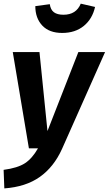

<svg xmlns="http://www.w3.org/2000/svg" viewBox="-35 -816 598 1056"><path d="M159.2 -782.2 238.8 -793Q243.2 -762.2 261.7 -748.5Q280.3 -734.9 314 -734.9Q384.3 -734.9 409.2 -795.9L487.8 -777.8Q473.1 -711.9 425.8 -673.3Q378.4 -634.8 307.1 -634.8Q235.8 -634.8 197.5 -675.5Q159.2 -716.3 159.2 -782.2ZM543 -529.8 306.2 2.9Q261.2 102.5 183.8 157.2Q106.4 211.9 -11.2 220.2L-15.1 118.2Q62 107.9 102.1 81.8Q142.1 55.7 173.8 0H124L35.2 -529.8H182.1L226.1 -95.2L396 -529.8Z"/></svg>

Font: FiraGO SemiBold
Style: Italic
Weight: 600
Italic angle: -8°
Designer: bBox Type GmbH
Foundry: bBox Type GmbH
Version: Version 1.001;PS 001.001;hotconv 1.0.88;makeotf.lib2.5.64775